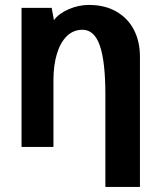

<svg xmlns="http://www.w3.org/2000/svg" viewBox="-20 -580 640 758"><path d="M305.5 -462.5Q270 -462.5 244.2 -437.8Q218.5 -413 204.8 -368Q191 -323 191 -262.5V0H65V-151V-248.5V-549H184L193 -500.5Q212 -526.5 251 -543.5Q290 -560.5 331 -560.5Q394.5 -560.5 440 -534Q485.5 -507.5 509 -461.5Q532.5 -415.5 532.5 -357V158H396V-206Q396 -337 374.2 -399.8Q352.5 -462.5 305.5 -462.5Z"/></svg>

Font: JuliaMono ExtraBold
Style: Regular
Weight: 800
Monospace: yes
Designer: cormullion
Foundry: corm
Version: Version 0.055; ttfautohint (v1.8.4)